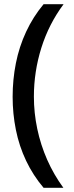

<svg xmlns="http://www.w3.org/2000/svg" viewBox="-20 -734 352 912"><path d="M40 -274Q40 -356 55.5 -434Q71 -512 104 -583Q137 -654 187 -714H282Q212 -620 176.5 -507Q141 -394 141 -275Q141 -198 157 -122Q173 -46 204 24.5Q235 95 281 158H187Q137 99 104 29.5Q71 -40 55.5 -117Q40 -194 40 -274Z"/></svg>

Font: Noto Sans Hebrew Medium
Style: Regular
Weight: 500
Designer: Monotype Design Team
Foundry: Monotype Imaging Inc.
Version: Version 2.003